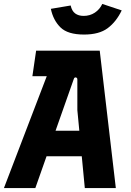

<svg xmlns="http://www.w3.org/2000/svg" viewBox="-36 -958 666 978"><path d="M-16 0 252 -700H472L554 0H396L358 -397V-553Q358 -562 350.5 -563.5Q343 -565 340 -556L144 0ZM183 -162 231 -292H388L399 -162ZM129 -570 148 -700H268L230 -570ZM392 -782Q309 -782 272 -818.5Q235 -855 223 -913L324 -930Q330 -902 347 -889.5Q364 -877 390 -877Q422 -877 447 -893.5Q472 -910 485 -938L584 -905Q556 -847 512.5 -814.5Q469 -782 392 -782Z"/></svg>

Font: Finlandica
Style: Italic
Weight: 400
Italic angle: -8°
Designer: Niklas Ekholm, Juho Hiilivirta, Jaakko Suomalainen
Foundry: Helsinki Type Studio
Version: Version 1.064